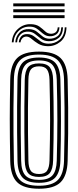

<svg xmlns="http://www.w3.org/2000/svg" viewBox="-20 -1116 465 1144"><path d="M212.5 8.5Q121.2 8.5 82 -30.4Q42.8 -69.2 41 -156.8Q39.5 -228.2 38.9 -288.6Q38.2 -349 38.2 -405.1Q38.2 -461.2 39 -519.1Q39.8 -577 41 -643.5Q42.8 -731.2 82 -769.9Q121.2 -808.5 212.5 -808.5Q302 -808.5 341.2 -769.8Q380.5 -731 383 -643.5Q385.5 -552.8 386.1 -474.4Q386.8 -396 386 -319.2Q385.2 -242.5 383 -156.8Q380.5 -69.8 341.6 -30.6Q302.8 8.5 212.5 8.5ZM212.5 -9.2Q291.5 -9.2 325.4 -44.2Q359.2 -79.2 361.5 -157.5Q363.8 -243.2 364.5 -319.4Q365.2 -395.5 364.5 -473.4Q363.8 -551.2 361.5 -642.8Q359.2 -721.5 325.1 -756.1Q291 -790.8 212.5 -790.8Q131.5 -790.8 97.9 -755.6Q64.2 -720.5 62.8 -643Q60.8 -548 60.2 -471Q59.8 -394 60.4 -319.5Q61 -245 62.8 -157.2Q64.2 -79.5 97.9 -44.4Q131.5 -9.2 212.5 -9.2ZM212.5 -26.8Q143.8 -26.8 114.8 -57.4Q85.8 -88 84.2 -157.8Q82.5 -253 81.9 -329.9Q81.2 -406.8 81.9 -481Q82.5 -555.2 84.2 -642.5Q85.8 -712.2 114.9 -742.8Q144 -773.2 212.5 -773.2Q280.8 -773.2 309.2 -742.1Q337.8 -711 339.8 -642.2Q341.8 -570.2 342.5 -509.8Q343.2 -449.2 343.2 -393.5Q343.2 -337.8 342.4 -280.6Q341.5 -223.5 339.8 -158.2Q337.8 -90 309.6 -58.4Q281.5 -26.8 212.5 -26.8ZM212.5 -44.2Q269.5 -44.2 293 -71.5Q316.5 -98.8 318.2 -158.8Q320 -228.8 320.9 -287.5Q321.8 -346.2 321.8 -401.4Q321.8 -456.5 320.9 -514.6Q320 -572.8 318.2 -641.2Q316.5 -699.8 293.8 -727.8Q271 -755.8 212.5 -755.8Q154.5 -755.8 130.9 -728.9Q107.2 -702 106 -642.2Q104 -550.2 103.5 -474Q103 -397.8 103.6 -322.5Q104.2 -247.2 106 -158.2Q107.2 -96.5 131.6 -70.4Q156 -44.2 212.5 -44.2ZM212.5 -61.8Q166.2 -61.8 147.5 -84.5Q128.8 -107.2 127.5 -158.5Q125.8 -253.8 125.1 -330.4Q124.5 -407 125.1 -481Q125.8 -555 127.5 -641.8Q128.8 -692.8 147.4 -715.5Q166 -738.2 212.5 -738.2Q259.2 -738.2 277.2 -714.4Q295.2 -690.5 296.5 -640.8Q298.2 -569.2 299.1 -510.4Q300 -451.5 300 -397Q300 -342.5 299.1 -285.1Q298.2 -227.8 296.5 -159.5Q295.2 -109 277 -85.4Q258.8 -61.8 212.5 -61.8ZM212.5 -79.2Q247.5 -79.2 260.6 -98.9Q273.8 -118.5 275 -160Q276.8 -230.5 277.6 -288.6Q278.5 -346.8 278.5 -400.9Q278.5 -455 277.6 -512.8Q276.8 -570.5 275 -640Q273.8 -683.2 260.1 -702Q246.5 -720.8 212.5 -720.8Q178.5 -720.8 164.2 -702.8Q150 -684.8 149.2 -641.2Q147.2 -549.2 146.6 -473.2Q146 -397.2 146.8 -322.5Q147.5 -247.8 149.2 -159Q150 -117.2 163.6 -98.2Q177.2 -79.2 212.5 -79.2ZM50.2 -863.8Q53.8 -914 87.2 -943.9Q120.8 -973.8 165 -972Q197 -970.8 215.9 -956.9Q234.8 -943 249.1 -929.2Q263.5 -915.5 282 -915Q297.5 -914.2 309.9 -922.5Q322.2 -930.8 324 -953H334.5Q333 -924.2 316.2 -911.8Q299.5 -899.2 277.5 -900Q258.8 -900.5 245.8 -908.9Q232.8 -917.2 221.1 -928.1Q209.5 -939 195.5 -947.6Q181.5 -956.2 161 -957.2Q120.2 -959.2 91.9 -932.4Q63.5 -905.5 60.8 -863.8ZM71.2 -863.8Q73.5 -898 95.4 -921.1Q117.2 -944.2 153.5 -942.5Q181.8 -941.2 199.5 -927.2Q217.2 -913.2 233.2 -899.6Q249.2 -886 272.2 -885.2Q302.2 -884.5 323 -900.5Q343.8 -916.5 345 -953H355.5Q354 -909.5 329 -889.5Q304 -869.5 270.2 -870.5Q243 -871.2 224.8 -884.9Q206.5 -898.5 189.9 -912.4Q173.2 -926.2 151 -927.5Q119.2 -929.2 101.4 -910.1Q83.5 -891 81.8 -863.8ZM92 -863.8Q93.5 -884 106.2 -899.1Q119 -914.2 146 -912.8Q167.8 -911.5 185.1 -897.6Q202.5 -883.8 221.5 -870Q240.5 -856.2 267 -855.8Q304.8 -854.5 334.5 -878.6Q364.2 -902.8 365.8 -953H376.2Q374.5 -895.5 340.2 -867.6Q306 -839.8 264.2 -840.8Q231 -841.5 208.4 -855.2Q185.8 -869 169.9 -882.9Q154 -896.8 141.2 -897.8Q123.2 -899.2 113.2 -888Q103.2 -876.8 102.5 -863.8ZM364.8 -1078.2H59V-1095.8H364.8ZM364.8 -1043H59V-1060.8H364.8ZM364.8 -1008H59V-1025.5H364.8Z"/></svg>

Font: Big Shoulders Inline Display
Style: Bold
Weight: 700
Designer: Patric King
Foundry: XO Type Co
Version: Version 1.000